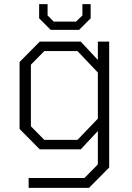

<svg xmlns="http://www.w3.org/2000/svg" viewBox="-20 -725 639 932"><path d="M226 -580 170 -636V-705H211V-650L241 -620H349L380 -650V-705H420V-636L364 -580ZM119 187V139H390L455 73V-89L372 0H173L75 -99V-424L173 -523H372L455 -434V-523H510V88L412 187ZM356 -46 455 -149V-373L356 -477H195L130 -411V-112L195 -46Z"/></svg>

Font: Tomorrow Light
Style: Regular
Weight: 300
Designer: Tony de Marco, Monica Rizzolli
Foundry: Just in Type
Version: Version 2.002